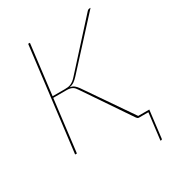

<svg xmlns="http://www.w3.org/2000/svg" viewBox="-206 -823 1030 1126"><g transform="rotate(-30 309.0 -260.0)"><path d="M129.5 -362H211Q223.5 -362 233.8 -363.2Q244 -364.5 253.2 -368.5Q262.5 -372.5 272 -379.8Q281.5 -387 292 -399L559.5 -693.5Q566 -700 574 -700H581.5L303 -396Q288.5 -380 275.2 -370.8Q262 -361.5 242 -357.5Q260.5 -354.5 271.2 -345.8Q282 -337 292.5 -322.5L506.5 -11H581.5L559 174.5Q558 180 553 180H547L569 0H506Q500.5 0 497.5 -2Q494.5 -4 490.5 -9L281.5 -317.5Q276 -326 270.5 -332.5Q265 -339 257.8 -343.2Q250.5 -347.5 241 -349.8Q231.5 -352 217.5 -352H128L85 0H73L159 -700H171Z"/></g></svg>

Font: Lato Hairline
Style: Italic
Weight: 100
Italic angle: -7°
Designer: Lukasz Dziedzic
Foundry: tyPoland Lukasz Dziedzic
Version: Version 2.007; 2014-02-27